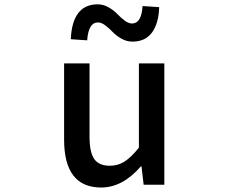

<svg xmlns="http://www.w3.org/2000/svg" viewBox="-20 -837 1040 870"><path d="M438.5 12.7Q270.5 12.7 270.5 -204.1V-549.8H385.7V-217.8Q385.7 -146.5 407.2 -116.2Q428.7 -85.9 477.5 -85.9Q514.6 -85.9 544.4 -105Q574.2 -124 609.4 -168V-549.8H724.6V0H630.9L621.1 -83H618.2Q535.2 12.7 438.5 12.7ZM580.1 -648.4Q553.7 -648.4 529.8 -662.1Q505.9 -675.8 490.7 -691.9Q475.6 -708 457.5 -721.7Q439.5 -735.4 423.8 -735.4Q380.9 -735.4 375 -654.3L300.8 -659.2Q307.6 -817.4 422.9 -817.4Q448.2 -817.4 472.2 -803.7Q496.1 -790 511.2 -773.9Q526.4 -757.8 544.4 -744.1Q562.5 -730.5 578.1 -730.5Q621.1 -730.5 626 -809.6L701.2 -804.7Q699.2 -731.4 668.9 -689.9Q638.7 -648.4 580.1 -648.4Z"/></svg>

Font: GenEi Gothic M SemiBold
Style: Regular
Weight: 500
Designer: o_tamon (Modified); [Source Han Sans]
Ryoko NISHIZUKA  (kana & ideographs); Paul D. Hunt (Latin, Greek & Cyrillic); Wenl
Version: Version 1.1a;Original Version 1.004